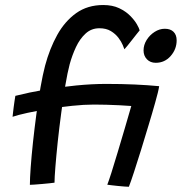

<svg xmlns="http://www.w3.org/2000/svg" viewBox="-20 -725 715 753"><path d="M590.9 -478.7Q569.4 -478.7 556.2 -492.5Q543 -506.3 543 -527.3Q543 -548.7 555 -568.1Q567.1 -587.5 586.2 -599.8Q605.4 -612.2 626.4 -612.2Q648.5 -612.2 660.6 -600.2Q672.8 -588.2 672.8 -566.8Q672.8 -532 649.3 -505.3Q625.9 -478.7 590.9 -478.7ZM97.2 -0.1Q97.2 -24.9 100.4 -69Q103.6 -113.1 109.4 -167.6Q115.3 -222 122.8 -278.2Q130.3 -334.3 139.1 -383.9Q147.9 -433.4 156.8 -467.4Q174.7 -534.3 204.5 -588.1Q234.4 -641.8 278.9 -673.6Q323.5 -705.3 384.8 -705.3Q420.9 -705.3 447.1 -693Q473.2 -680.6 490.4 -663.2Q507.7 -645.8 516.9 -629.7Q526.1 -613.6 527.7 -605.9Q524.1 -601.7 515.8 -591.2Q507.6 -580.7 497.8 -568.3Q488 -555.9 479.8 -545.6Q471.7 -535.3 467.9 -531.7Q466.8 -535.4 461.3 -548.5Q455.9 -561.6 444.5 -576.8Q433.1 -591.9 414.8 -603.1Q396.5 -614.2 369.9 -614.2Q338.3 -614.2 315.7 -593.4Q293.1 -572.7 278 -540.5Q262.9 -508.2 253.2 -472.8Q244.7 -440.8 236.2 -390.3Q227.8 -339.9 220.1 -281.8Q212.3 -223.8 206.4 -168.4Q200.6 -113 197.2 -70.2Q193.8 -27.4 193.8 -8.6Q187.4 -7.7 174 -6.2Q160.5 -4.8 144.8 -3.4Q129.2 -2.1 115.9 -1.1Q102.6 -0.1 97.2 -0.1ZM395.9 -395.9Q457.6 -395.9 507.8 -393.6Q558.1 -391.4 604.2 -387Q602.9 -377.4 598.7 -360.3Q594.5 -343.2 588.4 -321.8Q582.4 -300.4 575.8 -277.9Q569.1 -255.5 563.1 -235.4Q549 -187.8 533.7 -138.6Q518.4 -89.5 505.6 -50.3Q492.8 -11.1 485.4 7.5Q479.4 7.5 467.2 6.5Q455 5.6 441.3 4.2Q427.6 2.8 416.4 1.4Q405.2 0.1 400.8 -0.6Q406.1 -13.9 417.1 -48.2Q428 -82.4 441.5 -127.8Q455 -173.1 469.2 -220.9Q483.5 -268.6 494.9 -309.3Q474.1 -310.9 448.6 -312.2Q423 -313.4 397.1 -314.2Q371.2 -314.9 348.7 -314.9Q309.6 -314.9 262.8 -310Q216 -305.1 170.2 -297.7Q124.4 -290.4 87 -282.2Q49.7 -274 29.3 -267Q29.8 -272.3 31 -282.6Q32.1 -292.9 33.7 -305.1Q35.3 -317.3 37 -329Q38.7 -340.6 40.2 -349.1Q94.4 -362.8 155.7 -373.3Q217 -383.8 278.9 -389.8Q340.9 -395.9 395.9 -395.9Z"/></svg>

Font: Grandstander Thin
Style: Italic
Weight: 100
Italic angle: -15°
Designer: Tyler Finck
Foundry: Etcetera Type Co
Version: Version 1.200